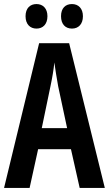

<svg xmlns="http://www.w3.org/2000/svg" viewBox="-20 -927 537 947"><path d="M106 -847C106 -807 129 -786 160 -786C192 -786 214 -808 214 -847C214 -885 192 -907 160 -907C129 -907 106 -887 106 -847ZM281 -847C281 -808 302 -786 335 -786C367 -786 389 -808 389 -847C389 -885 367 -907 335 -907C303 -907 281 -887 281 -847ZM373 0H497L321 -714H173L0 0H126L168 -191H330ZM267 -501 311 -295H186L229 -502C238 -544 245 -586 248 -619C253 -585 259 -544 267 -501Z"/></svg>

Font: Noto Sans Arabic UI XCn SmBd
Style: Regular
Weight: 600
Width: 2
Designer: Monotype Design Team, Nadine Chahine and Nizar Qandah
Foundry: Monotype Imaging Inc.
Version: Version 2.010